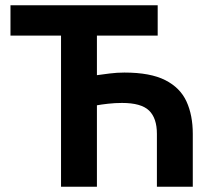

<svg xmlns="http://www.w3.org/2000/svg" viewBox="-20 -713 802 733"><path d="M213 0V-577H20V-693H582V-577H350V-426Q371 -429 399 -432.5Q427 -436 455 -436Q554 -436 611 -407Q668 -378 692 -325.5Q716 -273 716 -202V0H579V-202Q579 -262 549 -291Q519 -320 446 -320Q419 -320 392.5 -317Q366 -314 350 -311V0Z"/></svg>

Font: Ubuntu Sans
Style: Bold
Weight: 700
Designer: Dalton Maag Ltd
Foundry: Dalton Maag Ltd
Version: Version 1.006; ttfautohint (v1.8.4.7-5d5b)